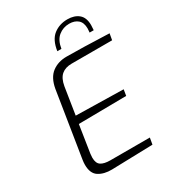

<svg xmlns="http://www.w3.org/2000/svg" viewBox="-219 -1052 1067 1179"><g transform="rotate(-30 314.0 -462.0)"><path d="M93 -102Q93 -118 96 -137L169 -597Q182 -670 224.5 -702Q267 -734 327 -734Q426 -734 628 -726L620 -681H333Q288 -681 261 -658Q234 -635 225 -583L195 -392L531 -385L524 -342L186 -338L156 -144Q154 -124 154 -117Q154 -77 176.5 -62.5Q199 -48 242 -48H522L514 -2Q328 4 223 6Q167 7 130 -16.5Q93 -40 93 -102ZM446 -930Q495 -930 525 -905Q555 -880 555 -826Q555 -817 553 -791H524Q526 -811 526 -819Q526 -861 503 -881Q480 -901 442 -901Q398 -901 365.5 -874.5Q333 -848 324 -791H295Q306 -866 347.5 -898Q389 -930 446 -930Z"/></g></svg>

Font: Exo Light
Style: Italic
Weight: 300
Italic angle: -9°
Designer: Natanael Gama
Foundry: Natanael Gama
Version: Version 1.500; ttfautohint (v1.6)